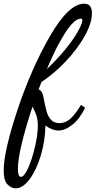

<svg xmlns="http://www.w3.org/2000/svg" viewBox="-86 -740 518 1040"><path d="M-66 184Q-66 80 8.5 -144Q83 -368 184.5 -544Q286 -720 370 -720Q412 -720 412 -669Q412 -614 372.5 -544Q333 -474 270 -407.5Q207 -341 139 -296L123 -256Q133 -252 139.5 -242Q146 -232 148 -221Q158 -167 166 -138Q174 -109 190.5 -91Q207 -73 236 -73Q269 -73 295.5 -97Q322 -121 353 -172L375 -156Q345 -95 305.5 -64Q266 -33 231 -33Q197 -33 160 -60Q159 21 135.5 100.5Q112 180 75 230Q38 280 -1 280Q-25 280 -45.5 259Q-66 238 -66 184ZM360 -631Q360 -639 352 -639Q317 -639 268 -563.5Q219 -488 168 -366Q225 -420 269 -474Q313 -528 336.5 -570.5Q360 -613 360 -631ZM119 -60Q119 -88 112.5 -110.5Q106 -133 90 -162Q54 -54 32.5 35Q11 124 11 175Q11 218 27 218Q45 218 66.5 170Q88 122 103.5 55Q119 -12 119 -60Z"/></svg>

Font: Dancing Script
Style: Bold
Weight: 700
Designer: Pablo Impallari
Foundry: Pablo Impallari
Version: Version 2.000